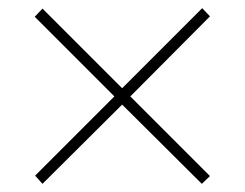

<svg xmlns="http://www.w3.org/2000/svg" viewBox="-20 -593 599 470"><path d="M84 -143 66 -163 260 -357 65 -552 84 -572 279 -377 475 -573 494 -553 299 -357 494 -162 474 -143 279 -337Z"/></svg>

Font: Noto Serif Thin
Style: Regular
Weight: 100
Designer: Monotype Design Team
Foundry: Monotype Imaging Inc.
Version: Version 2.015